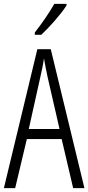

<svg xmlns="http://www.w3.org/2000/svg" viewBox="-20 -967 454 987"><path d="M322 -939V-947H259C231 -898 200 -853 159 -800V-788H192C232 -825 293 -893 322 -939ZM356 0H414L241 -714H172L0 0H58L118 -252H297ZM224 -574 286 -304H128L188 -574C196 -609 202 -637 206 -667C211 -637 217 -609 224 -574Z"/></svg>

Font: Noto Sans Armenian ExtraCondensed Light
Style: Regular
Weight: 300
Width: 2
Designer: Monotype Design Team
Foundry: Monotype Imaging Inc.
Version: Version 2.008